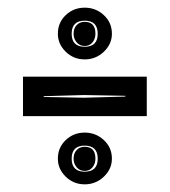

<svg xmlns="http://www.w3.org/2000/svg" viewBox="-20 -537 443 501"><path d="M201 -382Q172 -382 151.5 -402Q131 -422 131 -449Q131 -478 151.5 -497.5Q172 -517 201 -517Q230 -517 251 -497.5Q272 -478 272 -449Q272 -422 251 -402Q230 -382 201 -382ZM201 -415Q235 -415 235 -449Q235 -483 201 -483Q167 -483 167 -449Q167 -415 201 -415ZM201 -417Q188 -417 180 -426.5Q172 -436 172 -449Q172 -463 180 -471.5Q188 -480 201 -480Q229 -480 229 -449Q229 -436 221.5 -426.5Q214 -417 201 -417ZM40 -234V-337H363V-234ZM199 -282 307 -285V-287L199 -289L94 -286V-284ZM201 -56Q172 -56 151.5 -76Q131 -96 131 -123Q131 -152 151.5 -171.5Q172 -191 201 -191Q230 -191 251 -171.5Q272 -152 272 -123Q272 -96 251 -76Q230 -56 201 -56ZM201 -89Q235 -89 235 -123Q235 -157 201 -157Q167 -157 167 -123Q167 -89 201 -89ZM201 -91Q188 -91 180 -100.5Q172 -110 172 -123Q172 -137 180 -145.5Q188 -154 201 -154Q229 -154 229 -123Q229 -110 221.5 -100.5Q214 -91 201 -91Z"/></svg>

Font: Alumni Sans Inline One
Style: Regular
Weight: 400
Designer: Robert E. Leuschke
Foundry: Robert E. Leuschke
Version: Version 1.100; ttfautohint (v1.8.3)